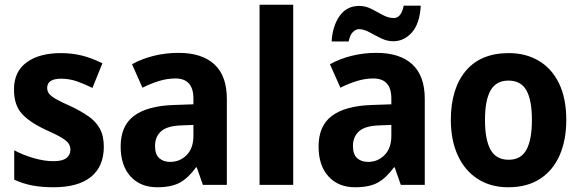

<svg xmlns="http://www.w3.org/2000/svg" viewBox="-20 -780 2451 810"><path d="M418 -161Q418 -78 364 -34Q310 10 206 10Q156 10 116.5 2.5Q77 -5 40 -22V-146Q77 -126 122 -113Q167 -100 205 -100Q243 -100 260 -113Q277 -126 277 -149Q277 -162 270 -173.5Q263 -185 241 -198.5Q219 -212 172 -233Q105 -264 72 -300.5Q39 -337 39 -403Q39 -478 92.5 -517Q146 -556 237 -556Q284 -556 326 -545.5Q368 -535 412 -513L370 -409Q336 -426 304 -437Q272 -448 238 -448Q179 -448 179 -409Q179 -396 186.5 -385.5Q194 -375 215.5 -362.5Q237 -350 280 -331Q322 -311 353 -289.5Q384 -268 401 -237.5Q418 -207 418 -161Z M733 -557Q832 -557 884.5 -508.5Q937 -460 937 -363V0H836L810 -74H807Q775 -30 739.5 -10Q704 10 643 10Q572 10 530.5 -36Q489 -82 489 -162Q489 -249 545 -291Q601 -333 711 -337L796 -340V-364Q796 -449 720 -449Q686 -449 651.5 -438.5Q617 -428 581 -410L537 -509Q578 -532 628.5 -544.5Q679 -557 733 -557ZM745 -251Q685 -249 659.5 -226Q634 -203 634 -164Q634 -129 651.5 -113Q669 -97 698 -97Q739 -97 767.5 -126Q796 -155 796 -207V-253Z M1217 0H1075V-760H1217Z M1568 -557Q1667 -557 1719.5 -508.5Q1772 -460 1772 -363V0H1671L1645 -74H1642Q1610 -30 1574.5 -10Q1539 10 1478 10Q1407 10 1365.5 -36Q1324 -82 1324 -162Q1324 -249 1380 -291Q1436 -333 1546 -337L1631 -340V-364Q1631 -449 1555 -449Q1521 -449 1486.5 -438.5Q1452 -428 1416 -410L1372 -509Q1413 -532 1463.5 -544.5Q1514 -557 1568 -557ZM1580 -251Q1520 -249 1494.5 -226Q1469 -203 1469 -164Q1469 -129 1486.5 -113Q1504 -97 1533 -97Q1574 -97 1602.5 -126Q1631 -155 1631 -207V-253ZM1379 -605Q1383 -671 1413 -713Q1443 -755 1495 -755Q1522 -755 1546.5 -742.5Q1571 -730 1594.5 -717Q1618 -704 1641 -704Q1673 -704 1683 -756H1755Q1751 -681 1718 -643.5Q1685 -606 1639 -606Q1613 -606 1587.5 -618.5Q1562 -631 1538.5 -644Q1515 -657 1494 -657Q1481 -657 1468.5 -644.5Q1456 -632 1451 -605Z M2369 -274Q2369 -189 2341 -125Q2313 -61 2258.5 -25.5Q2204 10 2124 10Q2050 10 1995.5 -25Q1941 -60 1911.5 -124Q1882 -188 1882 -274Q1882 -406 1945 -481Q2008 -556 2127 -556Q2198 -556 2253 -523.5Q2308 -491 2338.5 -428Q2369 -365 2369 -274ZM2026 -274Q2026 -191 2049.5 -148.5Q2073 -106 2126 -106Q2178 -106 2201 -148.5Q2224 -191 2224 -274Q2224 -357 2201 -398.5Q2178 -440 2125 -440Q2073 -440 2049.5 -398.5Q2026 -357 2026 -274Z"/></svg>

Font: Noto Sans Arabic SemCond
Style: Bold
Weight: 700
Width: 4
Designer: Monotype Design Team, Nadine Chahine, Nizar Qandah and Khaled Hosny
Foundry: Monotype Imaging Inc.
Version: Version 2.012; ttfautohint (v1.8.4.7-5d5b)